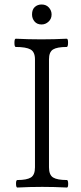

<svg xmlns="http://www.w3.org/2000/svg" viewBox="-20 -840 365 863"><path d="M167 -730Q146.5 -730 135.3 -743.4Q124 -756.8 124 -774.9Q124 -797.4 136.5 -808.6Q148.9 -819.8 167 -819.8Q187.5 -819.8 199.7 -806.2Q211.9 -792.5 211.9 -774.9Q211.9 -755.4 198.2 -742.7Q184.6 -730 167 -730ZM58.1 2.9Q52.2 2.9 52 -13.9Q51.8 -30.8 58.1 -30.8Q100.1 -30.8 118.7 -42.2Q137.2 -53.7 137.2 -87.9V-573.2Q137.2 -606.4 117.2 -617.7Q97.2 -628.9 50.8 -628.9Q44.9 -628.9 44.9 -647.5Q44.9 -666 50.8 -666Q107.9 -663.1 166 -663.1Q222.7 -663.1 279.8 -666Q286.1 -666 285.9 -647.5Q285.6 -628.9 279.8 -628.9Q236.8 -628.9 218.5 -617.7Q200.2 -606.4 200.2 -573.2V-87.9Q200.2 -53.7 218.8 -42.2Q237.3 -30.8 280.8 -30.8Q286.1 -30.8 286.4 -13.9Q286.6 2.9 280.8 2.9Q223.6 0 169.9 0Q113.8 0 58.1 2.9Z"/></svg>

Font: Junicode SmCond Light
Style: Regular
Weight: 300
Width: 4
Designer: Peter S. Baker
Version: Version 2.206